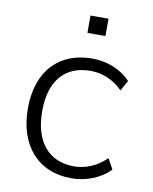

<svg xmlns="http://www.w3.org/2000/svg" viewBox="-80 -750 651 818"><g transform="rotate(10 245.5 -340.5)"><path d="M285 8C346 8 411 -16 451 -59L426 -104C384 -62 333 -44 287 -44C178 -44 113 -119 113 -253C113 -386 178 -457 287 -457C335 -457 385 -439 426 -397L451 -442C412 -485 349 -510 285 -510C143 -510 51 -417 51 -254C51 -92 141 8 285 8ZM245 -614H323V-689H245Z"/></g></svg>

Font: Poppy and Pepper Light
Style: Regular
Weight: 300
Designer: Thy Ha
Foundry: Thy Ha
Version: Version 0.001;Glyphs 3.2 (3227)